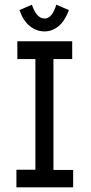

<svg xmlns="http://www.w3.org/2000/svg" viewBox="-20 -799 390 819"><path d="M50 0V-75H131V-547H54V-623H288V-547H208V-74H292V0ZM220 -779 274 -756Q257 -710 230 -687.5Q203 -665 170 -665Q136 -665 107.5 -687.5Q79 -710 63 -756L116 -779Q136 -720 170 -720Q187 -720 199.5 -735.5Q212 -751 220 -779Z"/></svg>

Font: Inconsolata ExtraCondensed SemiBold
Style: Regular
Weight: 600
Width: 2
Monospace: yes
Designer: Raph Levien, Cyreal, Brenton Simpson
Foundry: Raph Levien, Cyreal, Google
Version: Version 3.001; ttfautohint (v1.8.2.53-6de2)